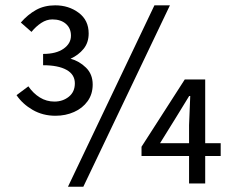

<svg xmlns="http://www.w3.org/2000/svg" viewBox="-20 -688 877 720"><path d="M188 -253.9Q140.6 -253.9 102.5 -275.9Q64.5 -297.9 42 -331.1L86.4 -364.3Q104.5 -337.9 129.4 -322.5Q154.3 -307.1 184.1 -307.1Q215.3 -307.1 238 -325.2Q260.7 -343.3 260.7 -375.5Q260.7 -408.7 229.5 -426Q198.2 -443.4 141.6 -443.4V-485.8Q190.9 -485.8 218.5 -505.4Q246.1 -524.9 246.1 -554.2Q246.1 -582 227.1 -598.6Q208 -615.2 176.3 -615.2Q154.8 -615.2 134.8 -602.1Q114.7 -588.9 98.1 -568.4L58.1 -603.5Q84 -633.3 115 -650.6Q146 -668 187 -668Q237.8 -668 275.1 -640.1Q312.5 -612.3 312.5 -562.5Q312.5 -528.3 293.5 -504.9Q274.4 -481.4 244.6 -467.8Q277.3 -459 302.5 -434.3Q327.6 -409.7 327.6 -371.1Q327.6 -335 308.6 -308.6Q289.6 -282.2 257.8 -268.1Q226.1 -253.9 188 -253.9ZM234.9 12.2 559.1 -668H617.2L292.5 12.2ZM689 0V-103H510.7V-137.7L672.9 -390.1H749.5V-150.9H807.6V-103H749.5V0ZM580.1 -150.9H689V-218.8L693.4 -328.1H689.5L640.1 -247.6Z"/></svg>

Font: Varta Light Medium
Style: Regular
Weight: 500
Version: Version 1.004